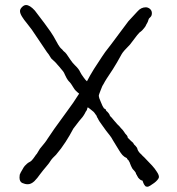

<svg xmlns="http://www.w3.org/2000/svg" viewBox="-20 -709 686 745"><path d="M76.2 -65.4Q85.9 -75.2 88.9 -77.1Q100.6 -83 103.5 -86.9Q106.4 -90.8 109.9 -94.7Q113.3 -98.6 116.2 -103.5Q119.1 -108.4 123 -112.3Q125 -115.2 128.9 -122.1L134.8 -131.8Q158.2 -159.2 164.1 -169.9Q176.8 -189.5 191.4 -210Q216.8 -245.1 240.2 -277.3Q264.6 -309.6 287.1 -345.7Q271.5 -357.4 265.6 -368.2Q254.9 -386.7 247.1 -393.6Q245.1 -395.5 243.2 -398.4Q238.3 -405.3 238.3 -406.2Q236.3 -409.2 232.4 -418Q228.5 -427.7 224.6 -432.6Q214.8 -443.4 213.9 -445.3Q212.9 -447.3 211.9 -448.2Q210.9 -448.2 210 -450.2L201.2 -460Q200.2 -461.9 199.2 -462.4Q198.2 -462.9 197.3 -464.8L178.7 -482.4Q167 -502 162.1 -506.8Q162.1 -506.8 103.5 -593.8Q101.6 -595.7 84 -619.1Q73.2 -631.8 65.4 -644.5Q57.6 -657.2 57.6 -666Q57.6 -673.8 65.4 -681.6Q73.2 -689.5 81.1 -689.5Q95.7 -689.5 115.2 -668Q119.1 -663.1 152.3 -619.1Q182.6 -578.1 187.5 -568.4Q205.1 -537.1 206.1 -535.2Q209 -530.3 212.4 -525.9Q215.8 -521.5 221.7 -516.6Q224.6 -513.7 225.6 -511.7L234.4 -503.9Q235.4 -502 236.3 -501Q237.3 -501 238.3 -499Q247.1 -486.3 253.9 -476.1Q260.7 -465.8 270.5 -456.1Q286.1 -441.4 291 -429.7Q293.9 -422.9 304.7 -408.2Q311.5 -398.4 317.4 -393.6Q323.2 -405.3 330.1 -417Q337.9 -430.7 344.7 -441.4L376 -489.3Q382.8 -501 412.1 -538.1Q429.7 -562.5 446.3 -584Q474.6 -622.1 478.5 -627Q495.1 -644.5 513.7 -665Q527.3 -680.7 545.9 -680.7Q553.7 -680.7 561.5 -674.8Q569.3 -668 569.3 -658.2Q569.3 -648.4 564.5 -643.6L559.6 -638.7Q557.6 -636.7 556.6 -633.8L553.7 -625Q552.7 -622.1 550.8 -619.1Q548.8 -616.2 547.9 -614.3Q544.9 -606.4 540.5 -601.6Q536.1 -596.7 532.2 -591.8Q527.3 -586.9 521.5 -583Q516.6 -578.1 512.7 -573.2Q489.3 -542 484.4 -536.1Q458 -509.8 452.1 -499Q433.6 -464.8 418 -440.4Q387.7 -395.5 382.8 -384.8Q380.9 -380.9 377 -375Q374 -368.2 371.1 -360.4Q368.2 -352.5 365.7 -346.2Q363.3 -339.8 363.3 -336.9Q363.3 -335 365.2 -328.1Q368.2 -321.3 371.1 -313.5Q374 -305.7 377.4 -298.8Q380.9 -292 382.8 -290V-289.1L390.6 -284.2Q390.6 -279.3 396.5 -275.4Q399.4 -272.5 402.3 -268.6Q405.3 -264.6 406.2 -260.7Q408.2 -256.8 413.1 -252.9Q415 -250 421.9 -242.2Q428.7 -234.4 435.5 -226.6Q443.4 -219.7 449.2 -211.9Q458 -203.1 458 -202.1Q460 -199.2 462.9 -195.3Q464.8 -191.4 468.8 -187.5Q475.6 -180.7 475.6 -174.8Q475.6 -174.8 488.3 -162.1Q492.2 -159.2 496.1 -155.3Q500 -148.4 501 -147.5Q504.9 -144.5 507.8 -140.6Q512.7 -134.8 512.7 -132.8Q513.7 -127.9 516.6 -123Q517.6 -121.1 519.5 -119.1Q520.5 -117.2 522.5 -115.2Q524.4 -113.3 527.8 -110.4Q531.2 -107.4 533.2 -104.5Q539.1 -99.6 548.8 -88.9Q559.6 -78.1 570.3 -66.4Q581.1 -54.7 588.9 -42Q596.7 -30.3 596.7 -22.5Q596.7 -17.6 590.8 -10.7Q585 -3.9 578.1 1Q570.3 6.8 563 11.2Q555.7 15.6 552.7 15.6Q545.9 15.6 543.5 12.7Q541 9.8 539.1 6.8Q538.1 5.9 536.1 0.5Q534.2 -4.9 534.2 -4.9Q533.2 -8.8 531.2 -8.8Q528.3 -8.8 524.4 -11.7Q519.5 -15.6 515.6 -20.5Q514.6 -21.5 513.7 -24.4L511.7 -27.3Q511.7 -29.3 509.8 -31.2Q507.8 -33.2 507.8 -34.2Q507.8 -37.1 505.9 -40Q502 -45.9 496.1 -51.8Q494.1 -53.7 492.2 -57.6Q490.2 -61.5 488.3 -65.4Q486.3 -70.3 484.4 -75.2Q483.4 -79.1 481.4 -82Q479.5 -84 479.5 -85.9L473.6 -91.8Q473.6 -93.8 471.7 -95.7Q467.8 -97.7 462.9 -100.6Q459 -103.5 455.1 -107.4Q448.2 -115.2 441.9 -126Q435.5 -136.7 428.7 -147.5Q422.9 -156.2 418 -165Q413.1 -174.8 405.3 -184.6Q391.6 -201.2 380.9 -216.8Q363.3 -240.2 359.4 -250Q358.4 -252 357.4 -252.9L354.5 -259.8Q353.5 -262.7 352.5 -262.7Q346.7 -271.5 342.8 -275.4Q337.9 -279.3 332 -284.2Q322.3 -292 321.3 -292Q319.3 -293 318.4 -287.1Q318.4 -285.2 317.4 -283.2Q316.4 -281.2 315.4 -279.3Q314.5 -277.3 312.5 -275.4L309.6 -269.5Q301.8 -254.9 287.1 -239.3Q275.4 -224.6 264.6 -210Q262.7 -207 250 -183.6Q242.2 -169.9 234.4 -158.2Q226.6 -146.5 216.8 -132.8Q200.2 -111.3 197.3 -108.4Q191.4 -102.5 186 -97.2Q180.7 -91.8 176.8 -85.9Q171.9 -77.1 159.7 -63Q147.5 -48.8 135.7 -33.2Q125 -17.6 113.3 -5.9Q100.6 5.9 87.9 5.9Q77.1 5.9 66.4 1Q55.7 -3.9 55.7 -20.5Q55.7 -26.4 56.6 -31.2Q60.5 -40 60.5 -40Q64.5 -45.9 67.9 -52.7Q71.3 -59.6 76.2 -65.4Z"/></svg>

Font: ToneOZ-YinPZ-Tsuipita-TC
Style: Regular
Weight: 400
Designer: ÂÆ£ÂøóÂáåJeffrey Xuan(jeffreyx@gmail.com, ToneOZ.com) ÈòøÂù§(cjkFonts)
Foundry: ToneOZ
Version: Version 0.24071